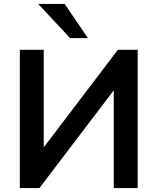

<svg xmlns="http://www.w3.org/2000/svg" viewBox="-20 -959 803 979"><path d="M81 0V-705H203V-184H185L581 -705H682V0H560V-522H578L181 0ZM337 -765 175 -939H310L428 -765Z"/></svg>

Font: Nunito Sans 11pt
Style: Bold
Weight: 700
Version: Version 3.101;gftools[0.9.27]